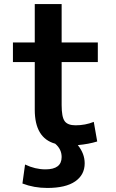

<svg xmlns="http://www.w3.org/2000/svg" viewBox="-20 -710 573 950"><path d="M285 -500H464V-403H285V-190Q285 -131 300 -110.5Q315 -90 354 -90Q402 -90 444 -107L461 -10Q419 3 365 8Q399 50 399 98Q399 155 352 187.5Q305 220 214 220Q148 220 91 198L104 104Q154 128 205 128Q285 128 285 67Q285 28 253 1Q152 -27 152 -167V-403H44V-500H152V-690H285Z"/></svg>

Font: M PLUS 1p
Style: Bold
Weight: 700
Version: Version 1.062